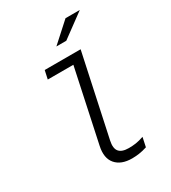

<svg xmlns="http://www.w3.org/2000/svg" viewBox="-224 -1052 1048 1176"><g transform="rotate(-30 300.0 -464.0)"><path d="M357 10Q280 10 242.5 -33.5Q205 -77 222 -156L331 -667H150L163 -727H417L294 -153Q283 -102 302.5 -78.5Q322 -55 371 -55Q397 -55 421 -58.5Q445 -62 477 -73L463 -7Q432 3 406 6.5Q380 10 357 10ZM297 -816 432 -938H533L367 -816Z"/></g></svg>

Font: Red Hat Mono
Style: Italic
Weight: 400
Italic angle: -12°
Monospace: yes
Designer: Pentagram, MCKL
Foundry: MCKL
Version: Version 1.030